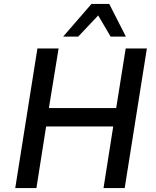

<svg xmlns="http://www.w3.org/2000/svg" viewBox="-20 -950 787 970"><path d="M57 0 169 -705H276L227 -404H567L615 -705H722L610 0H503L552 -311H213L164 0ZM299 -765 442 -930H532L616 -765H539L476 -872L375 -765Z"/></svg>

Font: Nunito Sans 7pt SemiCondensed SemiBold
Style: Italic
Weight: 600
Width: 4
Italic angle: -9°
Designer: Vernon Adams
Foundry: Vernon Adams
Version: Version 3.101;gftools[0.9.27]